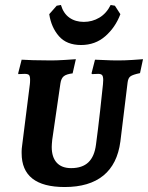

<svg xmlns="http://www.w3.org/2000/svg" viewBox="-20 -743 595 772"><path d="M188 -152Q188 -111 208 -89Q228 -67 266 -67Q311 -67 335.5 -90.5Q360 -114 366 -162Q374 -221 382.5 -297Q391 -373 394 -404Q395 -411 395 -421Q395 -436 390.5 -441Q386 -446 375 -446L350 -445L348 -448L362 -503Q372 -503 399.5 -501.5Q427 -500 454 -500Q481 -500 513 -502Q545 -504 555 -505L543 -449Q514 -443 504.5 -436Q495 -429 493 -411L464 -174Q452 -83 395.5 -37Q339 9 240 9Q67 9 67 -127V-135Q67 -144 69 -158L100 -404Q101 -411 101 -422Q101 -437 96.5 -441.5Q92 -446 79 -446L54 -445L53 -448L67 -503Q79 -502 113 -501Q147 -500 186 -500Q207 -500 240.5 -502Q274 -504 285 -505L272 -448Q247 -445 236.5 -436.5Q226 -428 223 -408L190 -181Q188 -161 188 -152ZM425 -723 442 -720 464 -686Q444 -633 403.5 -597.5Q363 -562 306 -562Q248 -562 217 -597.5Q186 -633 178 -686L208 -720L225 -723Q235 -689 259 -672Q283 -655 317 -655Q351 -655 379.5 -672Q408 -689 425 -723Z"/></svg>

Font: Alegreya SC
Style: Bold Italic
Weight: 700
Italic angle: -7°
Designer: Juan Pablo del Peral
Foundry: Huerta Tipografica
Version: Version 2.007; ttfautohint (v1.6)